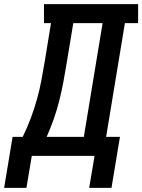

<svg xmlns="http://www.w3.org/2000/svg" viewBox="-62 -755 689 930"><path d="M66 155H-42L-1 -92H48Q70 -137 87 -182.5Q104 -228 117 -274Q130 -320 138.5 -366.5Q147 -413 155 -459L185 -643H151V-735H607V-643H543L452 -92H519L478 155H370L396 0H92ZM344 -92 435 -643H293L260 -444Q253 -400 244.5 -355.5Q236 -311 225 -267Q214 -223 198.5 -179Q183 -135 164 -92Z"/></svg>

Font: Iosevka Etoile Semibold
Style: Italic
Weight: 600
Italic angle: -9°
Designer: Belleve Invis
Foundry: Belleve Invis
Version: Version 22.1.2; ttfautohint (v1.8.4)